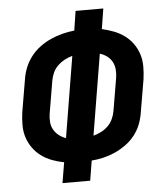

<svg xmlns="http://www.w3.org/2000/svg" viewBox="-53 -781 705 828"><g transform="rotate(-5 300.0 -367.5)"><path d="M184 0 199 -89Q172 -94 147 -103.5Q122 -113 101 -128.5Q80 -144 65 -165Q50 -186 42 -211Q34 -236 34 -264Q34 -292 38 -320L62 -461Q66 -487 76 -511.5Q86 -536 103 -558Q120 -580 142.5 -596.5Q165 -613 189.5 -624Q214 -635 239.5 -641.5Q265 -648 292 -651L305 -735H425L411 -647Q437 -641 462 -631.5Q487 -622 508 -606.5Q529 -591 544 -570Q559 -549 567 -524Q575 -499 575 -471Q575 -443 571 -415L547 -274Q543 -248 533.5 -223.5Q524 -199 507 -177Q490 -155 467 -138.5Q444 -122 419.5 -111Q395 -100 369.5 -94Q344 -88 318 -86L304 0ZM216 -192 274 -543Q256 -538 240 -529.5Q224 -521 210.5 -508Q197 -495 189.5 -478.5Q182 -462 179 -445L155 -303Q152 -285 153.5 -267Q155 -249 163.5 -234Q172 -219 185.5 -208.5Q199 -198 216 -192ZM335 -192Q353 -197 369.5 -205.5Q386 -214 399 -227Q412 -240 419.5 -256.5Q427 -273 430 -290L454 -432Q457 -450 455.5 -468Q454 -486 446 -501Q438 -516 424 -526.5Q410 -537 393 -542Z"/></g></svg>

Font: Iosevka Curly Extended
Style: Bold Italic
Weight: 700
Width: 7
Italic angle: -9°
Monospace: yes
Designer: Belleve Invis
Foundry: Belleve Invis
Version: Version 11.1.0; ttfautohint (v1.8.3)